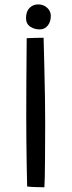

<svg xmlns="http://www.w3.org/2000/svg" viewBox="-20 -828 320 852"><path d="M177 3Q164 3 139.2 2.2Q114.5 1.5 100.5 -0.5Q99.5 -38 98.5 -93.5Q97.5 -149 97 -208.2Q96.5 -267.5 96.5 -316Q96.5 -384 97 -471.2Q97.5 -558.5 98.5 -658.5Q107.5 -659 132.5 -659.8Q157.5 -660.5 173.5 -660.5Q175 -596.5 176.8 -529Q178.5 -461.5 179.5 -399Q180.5 -336.5 180.5 -287Q180.5 -260.5 180.2 -217Q180 -173.5 179.8 -127.2Q179.5 -81 178.8 -45Q178 -9 177 3ZM149 -808.5Q173 -808.5 189.2 -793.5Q205.5 -778.5 205.5 -757.5Q205.5 -731.5 192 -714.5Q178.5 -697.5 156 -697.5Q132 -697.5 113.8 -710Q95.5 -722.5 95.5 -747.5Q95.5 -777.5 111.2 -793Q127 -808.5 149 -808.5Z"/></svg>

Font: Grandstander Light
Style: Regular
Weight: 300
Designer: Tyler Finck
Foundry: Etcetera Type Co
Version: Version 1.200; ttfautohint (v1.8.3)